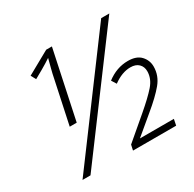

<svg xmlns="http://www.w3.org/2000/svg" viewBox="-156 -881 1060 1048"><g transform="rotate(-30 374.0 -357.5)"><path d="M75.7 0 605.5 -713.9H656.7L126 0ZM160.6 -286.6 217.8 -555.2Q223.1 -583 231.4 -614.3Q239.7 -645.5 246.1 -670.9Q231.9 -661.6 217.3 -652.3Q202.6 -643.1 182.1 -631.3L131.8 -603L114.7 -634.3L259.3 -714.8H295.4L204.6 -286.6ZM394.5 -1 401.9 -34.7 539.6 -151.9Q608.4 -210.4 643.6 -250.7Q678.7 -291 678.7 -337.4Q678.7 -366.2 660.4 -384Q642.1 -401.9 608.9 -401.9Q555.7 -401.9 500.5 -361.3L481.4 -391.6Q543 -439 614.3 -439Q668.5 -439 695.1 -410.2Q721.7 -381.3 721.7 -342.3Q721.7 -285.2 683.6 -239.3Q645.5 -193.4 574.2 -134.8L460.4 -39.6H674.3L666.5 -1Z"/></g></svg>

Font: Open Sans Light
Style: Italic
Weight: 300
Italic angle: -12°
Designer: Monotype Design Team
Foundry: Monotype Imaging Inc.
Version: Version 3.003; ttfautohint (v1.8.4)